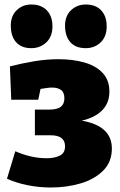

<svg xmlns="http://www.w3.org/2000/svg" viewBox="-20 -818 531 853"><path d="M206 15Q154 15 103.5 5Q53 -5 11 -24L48 -146Q119 -115 187 -115Q222 -115 245.5 -126.5Q269 -138 269 -168Q269 -217 205 -217H135V-331H196Q234 -331 250 -343.5Q266 -356 266 -381Q266 -408 251 -418.5Q236 -429 211 -429Q200 -429 187 -427Q174 -425 160 -423L150 -375H30L24 -523Q78 -537 133 -546Q188 -555 240 -555Q303 -555 354.5 -540.5Q406 -526 436 -494Q466 -462 466 -411Q466 -360 433.5 -327.5Q401 -295 343 -282Q477 -259 477 -158Q477 -98 438 -59.5Q399 -21 337.5 -3Q276 15 206 15ZM361 -604Q317 -604 293.5 -629.5Q270 -655 269 -701Q268 -746 295 -772Q322 -798 361 -798Q405 -798 429.5 -772Q454 -746 454 -701Q454 -655 427 -629.5Q400 -604 361 -604ZM119 -604Q76 -604 52.5 -629.5Q29 -655 28 -701Q27 -746 53.5 -772Q80 -798 119 -798Q163 -798 188 -772Q213 -746 213 -701Q213 -655 185.5 -629.5Q158 -604 119 -604Z"/></svg>

Font: Bitter Black
Style: Regular
Weight: 900
Designer: Sol Matas, and Bitter project Authors
Foundry: Sol Matas
Version: Version 2.001